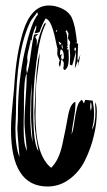

<svg xmlns="http://www.w3.org/2000/svg" viewBox="-20 -690 389 698"><path d="M332 -283Q332 -241 321 -195.5Q310 -150 289.5 -108Q269 -66 233 -39Q197 -12 153 -12Q20 -12 20 -219Q20 -243 22 -270Q24 -297 27.5 -330.5Q31 -364 32 -382Q36 -441 43.5 -486.5Q51 -532 64.5 -576.5Q78 -621 101.5 -645.5Q125 -670 157 -670Q190 -670 219 -651Q229 -644 235.5 -635Q242 -626 246.5 -611Q251 -596 252.5 -588.5Q254 -581 257 -559.5Q260 -538 260 -535H253L264 -531Q264 -521 263 -504.5Q262 -488 262 -479Q262 -472 263 -468L272 -492Q267 -458 262 -447Q265 -459 265 -462Q265 -464 263 -468Q261 -465 258 -456Q255 -447 252 -442Q252 -448 254 -465.5Q256 -483 256 -493V-503Q254 -496 250 -479Q246 -462 242 -452L234 -455Q234 -461 234.5 -472.5Q235 -484 235 -489Q235 -494 234 -505Q233 -516 233 -522Q233 -526 235 -538Q229 -546 227 -551Q227 -554 228 -559.5Q229 -565 229 -568L223 -580Q219 -578 218 -576Q222 -572 223.5 -562Q225 -552 225 -540Q225 -528 226 -523Q225 -523 222 -522L227 -518L223 -511Q225 -510 229 -510V-505Q229 -502 229.5 -494Q230 -486 230 -480Q230 -441 214 -435L210 -441Q212 -451 212 -459Q212 -467 203 -474Q201 -455 198 -446Q194 -454 194 -457Q194 -460 195.5 -464.5Q197 -469 197 -471Q188 -489 188 -495Q188 -498 188.5 -504Q189 -510 189 -513Q187 -519 181 -548.5Q175 -578 166.5 -598.5Q158 -619 146 -623Q134 -604 124 -574Q121 -571 106 -569Q106 -571 109 -578.5Q112 -586 112 -591Q112 -595 111 -598Q95 -561 95 -542L92 -546Q91 -538 87.5 -524Q84 -510 81.5 -498Q79 -486 79 -478Q79 -477 79.5 -474.5Q80 -472 80 -470Q80 -465 78 -454.5Q76 -444 76 -439Q76 -433 78 -423Q85 -442 91.5 -492Q98 -542 104 -564L119 -567Q114 -561 108 -556Q114 -546 114 -543Q114 -527 113 -519Q124 -571 141 -604L148 -606Q125 -566 113 -468Q113 -467 112 -465V-463Q112 -461 111.5 -457.5Q111 -454 111 -452Q101 -379 101 -300V-279Q101 -167 120 -140Q107 -210 106 -239V-248Q106 -254 105.5 -266Q105 -278 105 -283Q106 -292 109.5 -374.5Q113 -457 124 -497Q124 -476 117.5 -433Q111 -390 111 -368Q111 -353 110 -321Q109 -289 109 -272Q109 -125 166 -80Q194 -107 206.5 -164Q219 -221 227 -267Q235 -313 254 -320V-310Q254 -289 247.5 -253Q241 -217 240 -201Q246 -214 250 -244.5Q254 -275 260 -298.5Q266 -322 278 -327L285 -314L290 -327L317 -324Q322 -297 322 -276Q322 -248 314 -219Q327 -235 327 -286Q327 -290 326.5 -297Q326 -304 326 -308Q326 -310 326.5 -313.5Q327 -317 327 -319Q332 -304 332 -283ZM118 -637 115 -646Q112 -640 103 -629Q94 -618 91 -612Q38 -506 38 -286V-279Q38 -269 37 -251Q36 -233 36 -224Q36 -155 51 -119Q43 -210 43 -223Q43 -229 44 -241Q45 -253 45 -259V-265Q45 -394 70 -504Q95 -614 118 -637ZM188 -578Q188 -580 184 -580V-579Q183 -578 183 -577Q183 -575 185 -575Q188 -575 188 -578ZM193 -540 197 -527 204 -530Q201 -534 193 -540ZM208 -518Q208 -520 206 -528Q204 -526 204 -522Q204 -521 204.5 -519Q205 -517 206 -514.5Q207 -512 207 -511Q208 -514 208 -518ZM255 -517Q251 -517 251 -513L250 -511Q252 -505 254 -503Q256 -509 256 -512Q256 -515 255 -517ZM212 -485Q212 -507 201 -511Q198 -504 198 -490Q204 -492 207 -494L204 -490Q202 -485 202 -482Q202 -479 206 -473Q212 -475 212 -481ZM77 -413V-423Q67 -405 67 -317V-292Q67 -285 66.5 -270.5Q66 -256 66 -248V-218Q66 -164 78 -142Q69 -221 69 -247Q69 -274 73 -329.5Q77 -385 77 -413ZM90 -271Q90 -214 98 -173Q98 -188 95.5 -220Q93 -252 93 -267Q93 -325 96 -388Q91 -348 91 -316Q91 -308 90.5 -293Q90 -278 90 -271ZM310 -320Q308 -308 308 -303Q308 -297 310 -287Q313 -294 313 -303Q313 -312 310 -320Z"/></svg>

Font: Because We Create
Style: Regular
Weight: 400
Designer: Liz Wetzel, Aaron Williamson, Russ McMullin
Foundry: Red Hat
Version: Version 1.000